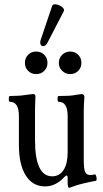

<svg xmlns="http://www.w3.org/2000/svg" viewBox="-20 -857 481 894"><path d="M302 17Q298 17 296.5 10.5Q295 4 295 -5V-28Q295 -40 290 -40Q287 -40 279 -32Q239 11 190 11Q132 11 100 -40Q68 -91 68 -182V-317Q68 -383 26 -383Q21 -383 21 -396.5Q21 -410 26 -410Q70 -410 100 -415Q117 -417 123.5 -418Q130 -419 135 -419Q145 -419 145 -407Q144 -387 143.5 -369Q143 -351 143 -340V-205Q143 -36 223 -36Q257 -36 276 -65.5Q295 -95 295 -147V-317Q295 -383 253 -383Q248 -383 248 -396.5Q248 -410 253 -410Q280 -410 299 -411Q318 -412 331 -415Q356 -419 361 -419Q373 -419 373 -404Q370 -370 370 -340V-115Q370 -72 376 -57Q382 -42 401 -42Q410 -42 420 -45Q425 -46 427.5 -38.5Q430 -31 430 -23.5Q430 -16 426 -15Q419 -14 402 -10.5Q385 -7 365 -2Q344 3 332.5 7Q321 11 311 15Q306 17 302 17ZM148 -512Q126 -512 111 -527Q96 -542 96 -564Q96 -587 111 -602Q126 -617 148 -617Q171 -617 186 -602Q201 -587 201 -564Q201 -542 186 -527Q171 -512 148 -512ZM307 -512Q285 -512 269.5 -527Q254 -542 254 -564Q254 -587 269.5 -602Q285 -617 307 -617Q329 -617 344 -602Q359 -587 359 -564Q359 -542 344 -527Q329 -512 307 -512ZM180 -642Q173 -642 169 -650Q165 -658 170 -673L223 -830Q226 -837 236 -837Q250 -837 266 -826.5Q282 -816 277 -805L202 -660Q193 -642 180 -642Z"/></svg>

Font: Junicode Two Beta Condensed
Style: Regular
Weight: 400
Width: 3
Designer: Peter S. Baker
Foundry: Briery Creek Software
Version: Version 1.053; ttfautohint (v1.8.4)